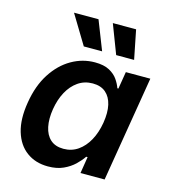

<svg xmlns="http://www.w3.org/2000/svg" viewBox="-114 -853 848 954"><g transform="rotate(15 310.5 -375.5)"><path d="M220.2 10.3Q155.8 10.3 110.4 -23.2Q64.9 -56.6 46.1 -119.4Q27.3 -182.1 42 -270.5Q56.6 -360.4 96.9 -422.6Q137.2 -484.9 193.6 -517.3Q250 -549.8 313.5 -549.8Q359.9 -549.8 388.2 -534.4Q416.5 -519 431.6 -496.8Q446.8 -474.6 453.6 -454.1H459L473.6 -542.5H599.6L509.8 0H385.7L399.4 -85.4H392.1Q377.9 -64 355 -42Q332 -20 299.1 -4.9Q266.1 10.3 220.2 10.3ZM272 -94.2Q314 -94.2 346.4 -116.7Q378.9 -139.2 400.6 -178.7Q422.4 -218.3 431.2 -271Q439.9 -324.2 431.2 -363.3Q422.4 -402.3 397 -424.1Q371.6 -445.8 330.1 -445.8Q287.6 -445.8 254.9 -423.1Q222.2 -400.4 200.9 -361.1Q179.7 -321.8 171.4 -271Q163.1 -219.7 171.4 -179.7Q179.7 -139.6 204.8 -116.9Q230 -94.2 272 -94.2ZM405.3 -611.8 348.1 -761.2H467.8L497.6 -611.8ZM238.8 -611.8 148.4 -761.2H274.4L333 -611.8Z"/></g></svg>

Font: Inter 16pt SemiBold
Style: Italic
Weight: 600
Italic angle: -9.3988°
Version: Version 4.001;git-66647c0bb